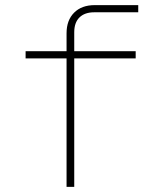

<svg xmlns="http://www.w3.org/2000/svg" viewBox="-20 -730 640 750"><path d="M240 0V-502H80V-530H240V-600Q240 -651 269.5 -680.5Q299 -710 350 -710H520V-682H348Q311 -682 290.5 -662Q270 -642 270 -604V-530H510V-502H270V0Z"/></svg>

Font: Geist Mono Thin
Style: Regular
Weight: 100
Monospace: yes
Designer: Basement.studio, Andrés Briganti, Mateo Zaragoza
Foundry: Basement.studio, Vercel, Andrés Briganti, Guido Ferreyra, Mateo Zaragoza
Version: Version 1.500; ttfautohint (v1.8.4.7-5d5b)